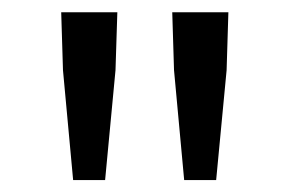

<svg xmlns="http://www.w3.org/2000/svg" viewBox="-20 -710 474 314"><path d="M99.6 -415.5 83 -595.2 80.1 -689.9H171.9L168.9 -595.2L151.9 -415.5ZM281.2 -415.5 264.6 -595.2 261.7 -689.9H353.5L350.6 -595.2L333.5 -415.5Z"/></svg>

Font: Varta Medium
Style: Regular
Weight: 500
Designer: Joana Correia, Viktoriya Grabowska, Eben Sorkin
Foundry: Sorkin Type Co.
Version: Version 1.004